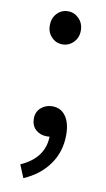

<svg xmlns="http://www.w3.org/2000/svg" viewBox="-84 -572 444 804"><g transform="rotate(10 138.5 -169.5)"><path d="M73.2 -459Q73.2 -490.2 92.3 -510.3Q111.3 -530.3 138.7 -530.3Q166 -530.3 185.5 -510.3Q205.1 -490.2 205.1 -459Q205.1 -429.7 185.5 -409.7Q166 -389.6 138.7 -389.6Q111.3 -389.6 92.3 -409.7Q73.2 -429.7 73.2 -459ZM75.2 190.4 52.7 135.7Q151.4 91.8 153.3 0Q149.4 1 141.6 1Q113.3 1 94.2 -16.1Q75.2 -33.2 75.2 -63.5Q75.2 -91.8 95.2 -109.4Q115.2 -127 143.6 -127Q179.7 -127 200.2 -98.1Q220.7 -69.3 220.7 -18.6Q220.7 52.7 182.1 106.9Q143.6 161.1 75.2 190.4Z"/></g></svg>

Font: Bpmf Zihi Sans Regular
Style: Regular
Weight: 400
Foundry: But Ko
Version: Version 1.320